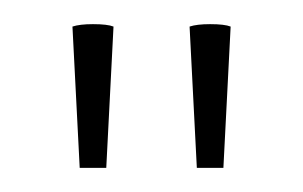

<svg xmlns="http://www.w3.org/2000/svg" viewBox="-20 -749 251 159"><path d="M143 -610H165L171 -727Q166 -729 154 -729Q143 -729 137 -727ZM46 -610H68L74 -727Q69 -729 57 -729Q46 -729 40 -727Z"/></svg>

Font: Arima Madurai Thin
Style: Regular
Weight: 250
Designer: Joana Correia and Natanael Gama
Foundry: NDISCOVER
Version: Version 1.019; ttfautohint (v1.5) -l 7 -r 28 -G 50 -x 13 -D 